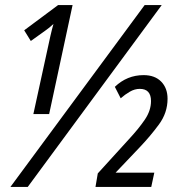

<svg xmlns="http://www.w3.org/2000/svg" viewBox="-20 -734 699 754"><path d="M21 0 548 -714H615L89 0ZM111 -286H173L265 -714H208L75 -615L101 -573L161 -616Q174 -625 190 -640Q187 -629 184 -618Q181 -607 178 -593ZM355 0H574L586 -56H434L530 -157Q570 -199 604 -245Q638 -291 638 -346Q638 -388 613 -413.5Q588 -439 544 -439Q479 -439 431 -393L454 -348Q471 -363 490 -374Q509 -385 529 -385Q573 -385 573 -337Q573 -300 549 -264.5Q525 -229 486 -187L364 -53Z"/></svg>

Font: Noto Sans UI Condensed
Style: Italic
Weight: 400
Width: 3
Italic angle: -12°
Designer: Monotype Design Team
Foundry: Monotype Imaging Inc.
Version: Version 1.901